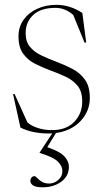

<svg xmlns="http://www.w3.org/2000/svg" viewBox="-20 -542 433 794"><path d="M157 232.5Q128 232.5 116.8 224.8Q105.5 217 105.5 205.5Q105.5 198.5 110 192.5Q114.5 186.5 123 186.5Q127 186.5 133.8 194Q140.5 201.5 152.5 209.2Q164.5 217 183.5 217Q204 217 221 202.2Q238 187.5 238 166Q238 144.5 218.8 125.8Q199.5 107 144 90.5V88.5L196 9.5Q188.5 10 181 10Q148 10 118.8 4Q89.5 -2 64.5 -14.5L34 -153H40.5L93.5 -35.5Q109 -22 135.5 -13Q162 -4 195 -4Q254.5 -4 287.2 -38.2Q320 -72.5 320 -122.5Q320 -163.5 301 -187Q282 -210.5 252 -224.5Q222 -238.5 189 -250.5Q156.5 -262.5 126 -277.8Q95.5 -293 76 -319.5Q56.5 -346 56.5 -391.5Q56.5 -431.5 77.8 -460.8Q99 -490 134.5 -506Q170 -522 213.5 -522Q269 -522 320.5 -488.5L336.5 -366H329.5L283 -480Q249.5 -509.5 209.5 -509.5Q148.5 -509.5 117.2 -480Q86 -450.5 86 -405.5Q86 -370 103.8 -348.5Q121.5 -327 150.2 -313.2Q179 -299.5 212 -287Q245.5 -274.5 277.5 -258.2Q309.5 -242 330.5 -213.8Q351.5 -185.5 351.5 -137Q351.5 -82.5 313.5 -41.8Q275.5 -1 211.5 8L175.5 66.5Q229 85 247 105.5Q265 126 265 147Q265 186 233.5 209.2Q202 232.5 157 232.5Z"/></svg>

Font: Newsreader 72pt ExtraLight
Style: Regular
Weight: 275
Designer: Hugues Gentile
Foundry: Production Type
Version: Version 1.003; ttfautohint (v1.8.3)